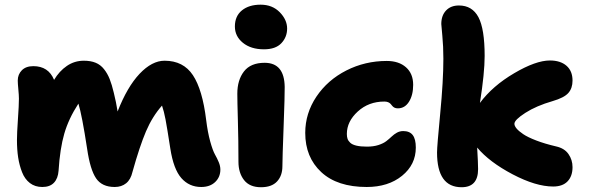

<svg xmlns="http://www.w3.org/2000/svg" viewBox="-20 -783 2493 813"><path d="M159.2 8.8Q128.4 8.8 106.7 -7.8Q85 -24.4 73.5 -53.7Q62 -83 56.9 -116.2Q51.8 -149.4 51.8 -189.9Q51.8 -218.8 55.9 -278.1Q60.1 -337.4 60.1 -365.2Q60.1 -379.9 57.6 -405.3Q55.2 -430.7 55.2 -441.9Q55.2 -467.8 72.5 -485.4Q89.8 -502.9 121.1 -502.9Q185.1 -502.9 209 -444.8Q231 -481.9 263.2 -503.9Q295.4 -525.9 335 -525.9Q364.3 -525.9 385 -517.3Q405.8 -508.8 420.4 -490.2Q435.1 -471.7 444.3 -448.5Q453.6 -425.3 461.9 -390.1Q471.7 -351.1 478 -311Q518.6 -415 571 -470.5Q623.5 -525.9 676.8 -525.9Q756.3 -525.9 796.9 -464.6Q837.4 -403.3 853 -274.9Q859.4 -222.7 870.1 -184.1Q880.9 -145.5 890.1 -129.2Q899.4 -112.8 906.2 -96.4Q913.1 -80.1 913.1 -64.9Q913.1 -33.2 891.1 -12.2Q869.1 8.8 832 8.8Q781.2 8.8 748 -28.8Q714.8 -66.4 701.2 -153.8Q687.5 -242.7 680.9 -277.3Q674.3 -312 666 -335.9Q625 -289.6 598.1 -226.6Q571.3 -163.6 541 -55.2Q533.7 -22.9 514.2 -7.1Q494.6 8.8 465.8 8.8Q411.6 8.8 386.7 -28.1Q361.8 -64.9 349.1 -151.9Q327.1 -296.4 312 -344.2Q270.5 -280.3 252.2 -217Q233.9 -153.8 228 -60.1Q225.6 -27.3 208.5 -9.3Q191.4 8.8 159.2 8.8Z M1097.7 -574.2Q1042.5 -574.2 1008.5 -601.8Q974.6 -629.4 974.6 -670.9Q974.6 -714.8 1004.4 -739Q1034.2 -763.2 1083.5 -763.2Q1133.3 -763.2 1164.6 -731.2Q1195.8 -699.2 1195.8 -662.1Q1195.8 -626 1171.4 -600.1Q1147 -574.2 1097.7 -574.2ZM1085 9.8Q1037.1 9.8 1013.4 -20.5Q989.7 -50.8 989.7 -98.1Q989.7 -188 987.3 -271.7Q984.9 -355.5 984.9 -386.2Q984.9 -444.3 1013.2 -480.7Q1041.5 -517.1 1100.6 -517.1Q1184.1 -517.1 1185.5 -415Q1186 -381.3 1180.9 -246.1Q1175.8 -110.8 1175.8 -79.1Q1175.8 -39.1 1153.1 -14.6Q1130.4 9.8 1085 9.8Z M1532.7 8.8Q1408.2 8.8 1340.3 -54.2Q1272.5 -117.2 1272.5 -220.2Q1272.5 -303.2 1319.8 -373.8Q1367.2 -444.3 1446.5 -484.6Q1525.9 -524.9 1617.7 -524.9Q1668.9 -524.9 1699.2 -498Q1729.5 -471.2 1729.5 -423.8Q1729.5 -380.4 1711.9 -352.3Q1694.3 -324.2 1664.6 -324.2Q1656.2 -324.2 1650.4 -327.1Q1644.5 -330.1 1641.1 -334.5Q1637.7 -338.9 1634 -343Q1630.4 -347.2 1623.8 -350.1Q1617.2 -353 1607.4 -353Q1541 -353 1494.9 -310.8Q1448.7 -268.6 1448.7 -215.8Q1448.7 -203.6 1451.7 -195.1Q1454.6 -186.5 1463.1 -178.5Q1471.7 -170.4 1489.3 -166.3Q1506.8 -162.1 1533.7 -162.1Q1561.5 -162.1 1582.5 -168.9Q1603.5 -175.8 1615.7 -185.3Q1627.9 -194.8 1638.2 -204.6Q1648.4 -214.4 1660.6 -221.2Q1672.9 -228 1687.5 -228Q1714.8 -228 1727.8 -210.9Q1740.7 -193.8 1740.7 -158.2Q1740.7 -85.9 1682.4 -38.6Q1624 8.8 1532.7 8.8Z M1934.6 9.8Q1830.6 9.8 1830.6 -137.2Q1830.6 -163.6 1844 -302.2Q1857.4 -440.9 1857.4 -534.2Q1857.4 -586.9 1853 -631.6Q1848.6 -676.3 1848.6 -681.2Q1848.6 -717.3 1868.7 -738.5Q1888.7 -759.8 1923.3 -759.8Q1979.5 -759.8 2005.9 -710.2Q2032.2 -660.6 2032.2 -545.9Q2032.2 -474.1 2012.2 -347.2Q2065.9 -419.4 2157.5 -473.1Q2249 -526.9 2308.6 -526.9Q2353 -526.9 2378.7 -504.6Q2404.3 -482.4 2404.3 -441.9Q2404.3 -409.2 2386.5 -389.2Q2368.7 -369.1 2320.3 -355Q2251 -335 2204.6 -305.2Q2158.2 -275.4 2158.2 -258.8Q2158.2 -250 2167.2 -239Q2176.3 -228 2195.3 -215.1Q2214.4 -202.1 2250.5 -188.2Q2286.6 -174.3 2334.5 -163.1Q2370.1 -155.3 2387.2 -130.6Q2404.3 -106 2404.3 -75.2Q2404.3 -37.1 2383.3 -15.1Q2362.3 6.8 2322.3 6.8Q2249 6.8 2150.6 -44.9Q2052.2 -96.7 2000.5 -158.2Q2004.4 -91.8 2004.4 -66.9Q2004.4 9.8 1934.6 9.8Z"/></svg>

Font: Shantell Sans Normal
Style: Regular
Weight: 800
Designer: Stephen Nixon, Anya Danilova, Shantell Martin
Foundry: Arrow Type
Version: Version 1.006;[559af2be0]